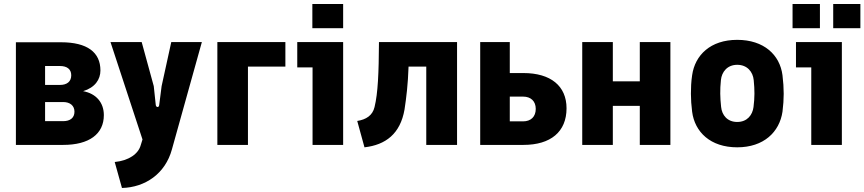

<svg xmlns="http://www.w3.org/2000/svg" viewBox="-20 -720 4295 954"><path d="M59 0H294C423 0 496 -54 496 -148C496 -210 458 -255 393 -267C452 -285 479 -325 479 -370C479 -460 414 -510 283 -510H59ZM294 -118H204V-213H294C328 -213 350 -195 350 -165C350 -134 328 -118 294 -118ZM278 -298H204V-392H278C312 -392 334 -377 334 -346C334 -314 312 -298 278 -298Z M550 85 586 214C702 211 801 143 834 23L983 -511H831L783 -292L771 -198C770 -185 756 -185 754 -198L744 -292L684 -511H529L688 -27L679 2C667 45 620 78 550 85Z M1060 0H1212V-389H1398V-511H1060Z M1533 0H1685V-511H1457V-385H1533ZM1532 -580H1685V-700H1532Z M1755 -119 1791 12C1896 0 1969 -55 1990 -176C1999 -235 2007 -300 2010 -389H2098V0H2251V-511H1863C1862 -356 1858 -258 1841 -188C1831 -146 1799 -126 1755 -119Z M2366 0H2581C2716 0 2795 -65 2795 -182C2795 -293 2716 -357 2581 -357H2513V-511H2366ZM2579 -117H2513V-240H2579C2618 -240 2642 -217 2642 -179C2642 -140 2618 -117 2579 -117Z M2873 0H3025V-194H3159V0H3311V-511H3159V-316H3025V-511H2873Z M3643 12C3775 12 3853 -64 3868 -165C3872 -197 3874 -226 3874 -254C3874 -283 3872 -313 3868 -346C3855 -448 3775 -522 3643 -522C3510 -522 3433 -446 3419 -346C3414 -313 3413 -283 3413 -254C3413 -226 3415 -197 3419 -165C3432 -64 3510 12 3643 12ZM3643 -114C3594 -114 3567 -148 3563 -189C3558 -236 3557 -273 3562 -322C3566 -363 3594 -398 3643 -398C3693 -398 3721 -363 3725 -322C3730 -272 3730 -236 3724 -188C3719 -149 3693 -114 3643 -114Z M4011 0H4163V-511H3935V-385H4011ZM4120 -580H4255V-700H4120ZM3918 -580H4054V-700H3918Z"/></svg>

Font: Finlandica
Style: Bold
Weight: 700
Designer: Niklas Ekholm, Juho Hiilivirta, Jaakko Suomalainen
Foundry: Helsinki Type Studio
Version: Version 2.000;Glyphs 3.2 (3202)